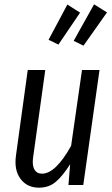

<svg xmlns="http://www.w3.org/2000/svg" viewBox="-20 -846 512 878"><path d="M410.2 -826.2 469.2 -789.1 361.8 -637.2 316.9 -659.2ZM288.1 -825.2 346.2 -788.1 247.1 -642.1 202.1 -664.1ZM158.2 12.2Q103.5 12.2 73.5 -28.6Q43.5 -69.3 53.2 -136.2L106.9 -525.9H187L131.8 -128.9Q126 -91.8 137 -71.8Q147.9 -51.8 171.9 -51.8Q234.4 -51.8 305.2 -179.2L355 -525.9H435.1L360.8 0H293L300.8 -95.2Q267.6 -42.5 235.8 -15.1Q204.1 12.2 158.2 12.2Z"/></svg>

Font: Fira Sans Compressed Book
Style: Italic
Weight: 350
Width: 3
Italic angle: -8°
Designer: Carrois Corporate & Edenspiekermann AG
Foundry: Carrois Corporate GbR & Edenspiekermann AG
Version: Version 4.203;PS 004.203;hotconv 1.0.88;makeotf.lib2.5.64775